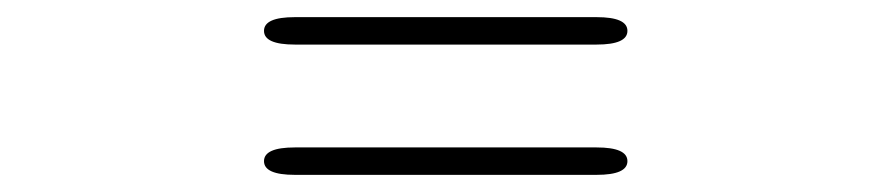

<svg xmlns="http://www.w3.org/2000/svg" viewBox="-20 -492 1040 224"><path d="M324 -288Q288 -288 288 -304Q288 -320 324 -320H676Q712 -320 712 -304Q712 -288 676 -288ZM324 -440Q288 -440 288 -456Q288 -472 324 -472H676Q712 -472 712 -456Q712 -440 676 -440Z"/></svg>

Font: Resource Han Rounded CN Light
Style: Regular
Weight: 300
Designer: Cyano Hao (round all glyphs); Ryoko NISHIZUKA 西塚涼子 (kana, bopomofo & ideographs); Paul D. Hunt (Latin, Greek & Cyrillic)
Foundry: Cyano Hao
Version: 0.990